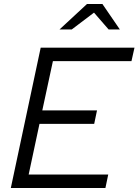

<svg xmlns="http://www.w3.org/2000/svg" viewBox="-20 -938 691 958"><path d="M34 0 183 -700H651L636 -633H244L191 -387H464L450 -320H177L123 -67H520L506 0ZM277 -791 414 -918H491L578 -791H522L449 -875L338 -791Z"/></svg>

Font: Red Hat Text VF
Style: Italic
Weight: 400
Italic angle: -12°
Designer: Pentagram, MCKL
Foundry: Pentagram, MCKL
Version: Version 1.023